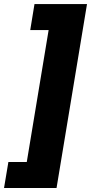

<svg xmlns="http://www.w3.org/2000/svg" viewBox="-57 -792 450 948"><path d="M-37.1 136.2 -15.6 7.8H75.2L183.1 -643.6H92.3L113.3 -772H372.6L222.2 136.2Z"/></svg>

Font: Inter Tight ExtraBold
Style: Italic
Weight: 800
Italic angle: -9.39999°
Designer: Rasmus Andersson
Foundry: rsms
Version: Version 3.004